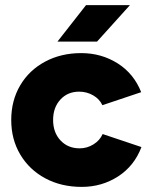

<svg xmlns="http://www.w3.org/2000/svg" viewBox="-20 -720 588 752"><path d="M24 -250Q24 -326 59 -385.5Q94 -445 156.5 -478.5Q219 -512 298 -512Q377 -512 440.5 -472Q504 -432 533 -359L381 -308Q370 -332 345 -346.5Q320 -361 290 -361Q245 -361 216.5 -330Q188 -299 188 -250Q188 -201 217 -170Q246 -139 292 -139Q321 -139 346 -154.5Q371 -170 382 -195L534 -144Q506 -70 442.5 -29Q379 12 300 12Q220 12 157.5 -21.5Q95 -55 59.5 -114.5Q24 -174 24 -250ZM317 -700H489L360 -557H205Z"/></svg>

Font: Oak Sans ExtraBold
Style: Regular
Weight: 800
Designer: Erik Kennedy, Walven
Foundry: Erik Kennedy, Walven
Version: Version 1.000